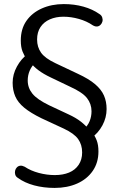

<svg xmlns="http://www.w3.org/2000/svg" viewBox="-20 -733 585 942"><path d="M248 189Q194 189 147.5 176.5Q101 164 68 140Q58 134 55 124.5Q52 115 54 105Q56 95 63 88Q70 81 79.5 80Q89 79 101 85Q131 105 170.5 115.5Q210 126 249 126Q289 126 319 113.5Q349 101 366 75.5Q383 50 383 15Q383 -23 363.5 -50.5Q344 -78 293 -102L183 -153Q130 -179 99 -204.5Q68 -230 55 -260Q42 -290 42 -327Q42 -368 63 -406.5Q84 -445 117 -469L110 -445Q99 -459 90.5 -480.5Q82 -502 82 -534Q82 -591 109.5 -630.5Q137 -670 185 -691.5Q233 -713 293 -713Q344 -713 389 -700.5Q434 -688 468 -664Q478 -658 481.5 -647.5Q485 -637 482.5 -627.5Q480 -618 473 -611Q466 -604 456.5 -603Q447 -602 435 -609Q406 -629 367.5 -640Q329 -651 291 -651Q254 -651 224.5 -638Q195 -625 178.5 -600Q162 -575 162 -539Q162 -502 181.5 -474.5Q201 -447 252 -423L362 -371Q416 -346 446.5 -320Q477 -294 490 -264.5Q503 -235 503 -198Q503 -156 482.5 -118Q462 -80 428 -56L435 -79Q446 -66 454.5 -44Q463 -22 463 10Q463 65 435 105.5Q407 146 358.5 167.5Q310 189 248 189ZM116 -338Q116 -302 139 -273.5Q162 -245 222 -216L316 -172Q353 -155 377 -136Q401 -117 415 -99L390 -98Q410 -115 419.5 -138Q429 -161 429 -187Q429 -223 407 -251.5Q385 -280 323 -308L229 -353Q193 -370 168.5 -388.5Q144 -407 131 -425L155 -427Q136 -410 126 -387Q116 -364 116 -338Z"/></svg>

Font: Nunito
Style: Regular
Weight: 400
Designer: Vernon Adams
Foundry: Vernon Adams
Version: Version 3.602